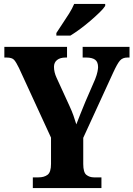

<svg xmlns="http://www.w3.org/2000/svg" viewBox="-20 -951 675 971"><path d="M146 0V-54H175Q203 -54 220.5 -67Q238 -80 238 -122V-255L76 -607Q62 -636 51.5 -648Q41 -660 13 -660H2V-714H319V-660H312Q284 -660 268.5 -647.5Q253 -635 253 -613Q253 -586 266 -558L331 -416Q344 -388 351.5 -366.5Q359 -345 366 -322Q375 -346 387 -375.5Q399 -405 412 -437L461 -550Q470 -573 473 -588.5Q476 -604 476 -611Q476 -638 461 -649Q446 -660 416 -660H398V-714H635V-660H624Q600 -660 586.5 -644.5Q573 -629 552 -583L401 -254V-122Q401 -79 417 -66.5Q433 -54 455 -54H493V0ZM265 -784Q278 -805 295.5 -830.5Q313 -856 329.5 -882.5Q346 -909 355 -931H512V-921Q504 -908 484 -888.5Q464 -869 438.5 -847Q413 -825 386 -805Q359 -785 336 -771H265Z"/></svg>

Font: Noto Serif Ethiopic Condensed ExtraBold
Style: Regular
Weight: 800
Width: 3
Designer: Monotype Design Team
Foundry: Monotype Imaging Inc.
Version: Version 2.102; ttfautohint (v1.8.4.7-5d5b)